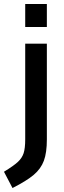

<svg xmlns="http://www.w3.org/2000/svg" viewBox="-60 -720 322 967"><path d="M67 -700H176V-584H67ZM-40 145Q9 115 30 95.5Q51 76 59 51.5Q67 27 67 -19V-500H176V-18Q176 49 161 89.5Q146 130 110 160.5Q74 191 3 227Z"/></svg>

Font: Cairo SemiBold
Style: Regular
Weight: 600
Designer: Mohamed Gaber, Accademia di Belle Arti di Urbino and others
Foundry: Kief Type Foundry, Accademia di Belle Arti di Urbino and others
Version: Version 3.011